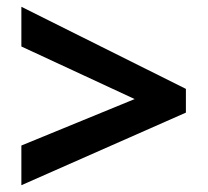

<svg xmlns="http://www.w3.org/2000/svg" viewBox="-20 -645 612 566"><path d="M43 -216 377 -353 43 -508V-625L528 -383V-313L43 -99Z"/></svg>

Font: Noto Sans Myanmar
Style: Bold
Weight: 700
Designer: Monotype Design Team
Foundry: Monotype Imaging Inc.
Version: Version 2.107; ttfautohint (v1.8.4.7-5d5b)